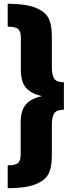

<svg xmlns="http://www.w3.org/2000/svg" viewBox="-20 -861 364 1022"><path d="M21 -841Q115 -841 167.5 -820.5Q220 -800 238 -765Q256 -730 256 -672V-506Q256 -460 269 -441.5Q282 -423 320 -423V-277Q282 -277 269 -258.5Q256 -240 256 -194V-28Q256 30 238 65Q220 100 167.5 120.5Q115 141 21 141V19Q62 19 76 6.5Q90 -6 90 -38V-208Q90 -274 118.5 -306Q147 -338 203 -349Q145 -363 118 -394Q91 -425 91 -492V-662Q91 -694 76.5 -706.5Q62 -719 21 -719Z"/></svg>

Font: FiraGO ExtraBold
Style: Regular
Weight: 800
Designer: bBox Type
Foundry: bBox Type GmbH
Version: Version 1.001;PS 001.001;hotconv 1.0.88;makeotf.lib2.5.64775